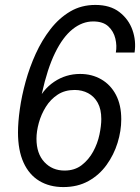

<svg xmlns="http://www.w3.org/2000/svg" viewBox="-20 -749 568 779"><path d="M237 10Q181 10 139.5 -15Q98 -40 75.5 -89.5Q53 -139 53 -212Q53 -253 60.5 -306.5Q68 -360 84 -418Q100 -476 125 -531Q150 -586 185 -631Q220 -676 265 -702.5Q310 -729 367 -729Q427 -729 464.5 -700Q502 -671 517.5 -627Q533 -583 526 -536H450Q455 -563 448 -592.5Q441 -622 419.5 -642Q398 -662 358 -662Q314 -662 274.5 -630.5Q235 -599 203.5 -534.5Q172 -470 150 -370L140 -322L128 -328Q152 -385 199.5 -417Q247 -449 305 -449Q353 -449 391 -427Q429 -405 450.5 -364Q472 -323 472 -265Q472 -218 457 -169.5Q442 -121 412.5 -80Q383 -39 339 -14.5Q295 10 237 10ZM242 -57Q283 -57 311.5 -79Q340 -101 358 -134Q376 -167 383.5 -203Q391 -239 391 -266Q391 -306 376.5 -332Q362 -358 337.5 -371Q313 -384 283 -384Q243 -384 214 -365Q185 -346 166 -315.5Q147 -285 137.5 -250.5Q128 -216 128 -186Q128 -126 160 -91.5Q192 -57 242 -57Z"/></svg>

Font: Instrument Sans SemiCondensed
Style: Italic
Weight: 400
Width: 4
Italic angle: -13°
Designer: Rodrigo Fuenzalida
Foundry: fragTYPE
Version: Version 1.000;gftools[0.9.28]